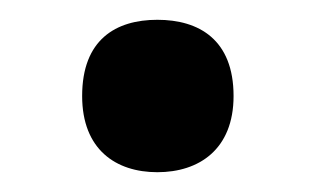

<svg xmlns="http://www.w3.org/2000/svg" viewBox="-20 -449 319 194"><path d="M63 -352C63 -298 97 -275 139 -275C181 -275 216 -298 216 -352C216 -409 181 -429 139 -429C97 -429 63 -409 63 -352Z"/></svg>

Font: Noto Sans Arabic SemBd
Style: Regular
Weight: 600
Designer: Monotype Design Team, Nadine Chahine, Nizar Qandah and Khaled Hosny
Foundry: Monotype Imaging Inc.
Version: Version 2.012